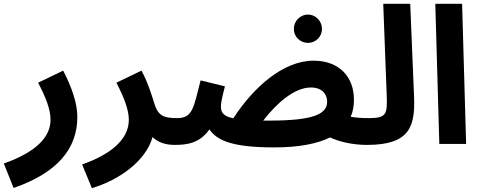

<svg xmlns="http://www.w3.org/2000/svg" viewBox="-55 -752 2508 1003"><path d="M16 230C247 150 349 23 349 -141C349 -212 321 -294 275 -383L144 -320C183 -246 209 -182 209 -126C209 -38 136 42 -35 102Z M425 231C571 187 707 88 742 -36C768 -10 807 5 858 5C910 5 939 -25 939 -67C939 -106 918 -135 868 -135C795 -135 769 -151 750 -215C744 -235 719 -320 684 -383L553 -320C589 -251 618 -182 618 -126C618 -19 515 58 374 107Z M1554 -528C1594 -528 1627 -560 1627 -601C1627 -642 1594 -676 1554 -676C1513 -676 1480 -642 1480 -601C1480 -560 1513 -528 1554 -528ZM1377 18C1507 18 1602 -1 1669 -34C1719 -11 1788 5 1862 5C1914 5 1943 -25 1943 -67C1943 -106 1922 -135 1872 -135C1835 -135 1805 -137 1777 -142C1789 -169 1794 -199 1794 -231C1794 -351 1717 -435 1583 -435C1424 -435 1268 -295 1164 -134C1110 -145 1099 -166 1099 -196C1099 -214 1106 -247 1120 -301L993 -332C955 -184 951 -135 869 -135L859 5C924 5 989 -5 1039 -76C1078 -20 1153 18 1377 18ZM1569 -295C1629 -295 1654 -258 1654 -221C1654 -156 1583 -122 1352 -122C1341 -122 1330 -122 1320 -122C1387 -209 1481 -295 1569 -295Z M1863 5C2088 5 2114 -94 2108 -248L2088 -732H1947L1965 -258C1969 -156 1965 -135 1873 -135Z M2240 0H2380L2359 -732H2219Z"/></svg>

Font: Noto Sans Arabic UI
Style: Bold
Weight: 700
Designer: Monotype Design Team, Nadine Chahine and Nizar Qandah
Foundry: Monotype Imaging Inc.
Version: Version 2.010